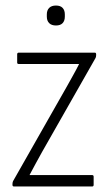

<svg xmlns="http://www.w3.org/2000/svg" viewBox="-20 -673 392 693"><path d="M30 0Q25 0 25 -6V-9Q25 -14 27 -19L222 -362Q233 -382 244 -401.5Q255 -421 265 -441V-442Q246 -442 226.5 -442Q207 -442 188 -442H48Q42 -442 42 -447V-477Q42 -483 48 -483H322Q327 -483 327 -477V-474Q327 -468 325 -464L131 -123Q120 -103 109 -83Q98 -63 87 -42V-41Q104 -41 120.5 -41Q137 -41 155 -41H313Q318 -41 318 -35V-6Q318 0 313 0ZM182 -581Q166 -581 157.5 -589.5Q149 -598 149 -613V-621Q149 -636 157.5 -644.5Q166 -653 182 -653Q198 -653 206 -644.5Q214 -636 214 -621V-613Q214 -598 206 -589.5Q198 -581 182 -581Z"/></svg>

Font: Sofia Sans Condensed Light
Style: Regular
Weight: 300
Designer: Botio Nikoltchev, Ani Petrova
Foundry: lettersoup
Version: Version 4.101